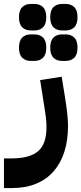

<svg xmlns="http://www.w3.org/2000/svg" viewBox="-80 -711 412 971"><path d="M-60 90H-20Q71 90 113.5 53Q156 16 155 -70Q155 -93 152 -118.5Q149 -144 144 -173L123 -306L232 -323L247 -230Q255 -182 259.5 -141.5Q264 -101 264 -75Q264 -3 246 55Q228 113 192 154.5Q156 196 103 218Q50 240 -19 240H-60ZM233 -403Q207 -403 190.5 -419Q174 -435 174 -470Q174 -505 190.5 -521Q207 -537 233 -537H253Q279 -537 295.5 -521Q312 -505 312 -470Q312 -435 295.5 -419Q279 -403 253 -403ZM233 -557Q207 -557 190.5 -573Q174 -589 174 -624Q174 -659 190.5 -675Q207 -691 233 -691H253Q279 -691 295.5 -675Q312 -659 312 -624Q312 -589 295.5 -573Q279 -557 253 -557ZM75 -403Q49 -403 32.5 -419Q16 -435 16 -470Q16 -505 32.5 -521Q49 -537 75 -537H95Q121 -537 137.5 -521Q154 -505 154 -470Q154 -435 137.5 -419Q121 -403 95 -403ZM75 -557Q49 -557 32.5 -573Q16 -589 16 -624Q16 -659 32.5 -675Q49 -691 75 -691H95Q121 -691 137.5 -675Q154 -659 154 -624Q154 -589 137.5 -573Q121 -557 95 -557Z"/></svg>

Font: IBM Plex Arabic
Style: Bold
Weight: 700
Designer: Mike Abbink, Paul van der Laan, Pieter van Rosmalen, Wael Morcos, Khajak Apelian
Foundry: Bold Monday
Version: Version 1.0